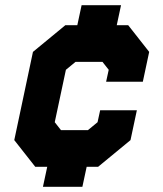

<svg xmlns="http://www.w3.org/2000/svg" viewBox="-20 -720 629 740"><path d="M145.5 0 162 -77H116L35 -180L107 -520L232 -623H278L294.5 -700H446.5L430 -623H474L555 -520L530.5 -405H389L399 -451L375 -481.5H271L234 -451L191 -249L215 -218.5H319L356 -249L366 -295H507.5L483 -180L358 -77H314L297.5 0Z"/></svg>

Font: Tourney Expanded Black
Style: Italic
Weight: 900
Width: 7
Italic angle: -12°
Designer: Tyler Finck
Foundry: Etcetera Type Co
Version: Version 1.010; ttfautohint (v1.8.3)